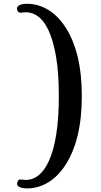

<svg xmlns="http://www.w3.org/2000/svg" viewBox="-20 -871 540 1031"><path d="M70.8 0ZM117.2 95.2 87.4 92.8Q77.2 92.8 72.8 109.4Q71.3 113.8 71.3 117.2Q71.3 126.5 85.5 133.5Q99.6 140.6 126 140.6Q184.1 140.6 237.1 109.4Q290.1 78.1 330.6 16.1Q419.4 -119.6 419.4 -355Q419.4 -590.3 330.6 -726.1Q290.1 -788.1 237.1 -819.3Q184.1 -850.6 126 -850.6Q99.6 -850.6 85.5 -843.8Q71.3 -836.9 71.3 -827.1Q71.3 -813.5 77.7 -808.1Q84 -802.7 87.4 -802.7L117.2 -805.2Q240.3 -805.2 281.3 -564.5Q295.9 -479 295.9 -355Q295.9 -123.5 242.2 -5.9Q195.8 95.2 117.2 95.2Z"/></svg>

Font: Stoke
Style: Regular
Weight: 400
Designer: Nicole Fally
Foundry: Nicole Fally
Version: Version 1.002